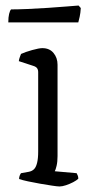

<svg xmlns="http://www.w3.org/2000/svg" viewBox="-20 -674 336 694"><path d="M195 0Q188 0 168 -3Q148 -6 125 -10Q102 -14 81 -18.5Q60 -23 49 -27Q49 -34 51.5 -40Q54 -46 56 -48L84 -53Q95 -55 102.5 -62Q110 -69 114 -85Q118 -101 118 -126V-413Q118 -422 114 -427.5Q110 -433 100 -436L48 -453Q49 -461 52 -468.5Q55 -476 56 -479Q71 -486 96 -493Q121 -500 133 -500Q159 -500 173.5 -482.5Q188 -465 188 -440V-110Q188 -89 184.5 -74.5Q181 -60 178 -55L257 -48Q259 -44 261 -39.5Q263 -35 263 -28Q257 -22 244.5 -15.5Q232 -9 218.5 -4.5Q205 0 195 0ZM10 -593Q10 -612 13 -624Q16 -636 20 -640Q44 -640 79.5 -641.5Q115 -643 152.5 -645.5Q190 -648 220 -650.5Q250 -653 264 -654L272 -645Q271 -627 268 -613.5Q265 -600 263 -593Z"/></svg>

Font: Texturina 12pt ExtraLight
Style: Regular
Weight: 250
Designer: Guillermo Torres Carreño
Foundry: Omnibus-Type
Version: Version 1.002